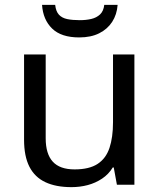

<svg xmlns="http://www.w3.org/2000/svg" viewBox="-20 -760 658 790"><path d="M533 -536V0H461L448 -71H444Q427 -43 400 -25Q373 -7 341 1.5Q309 10 274 10Q210 10 166.5 -10.5Q123 -31 101 -74Q79 -117 79 -185V-536H168V-191Q168 -127 197 -95Q226 -63 287 -63Q347 -63 381.5 -85.5Q416 -108 430.5 -151.5Q445 -195 445 -257V-536ZM464 -740Q461 -700 441.5 -670Q422 -640 388 -623Q354 -606 306 -606Q232 -606 194.5 -642.5Q157 -679 153 -740H207Q210 -713 222.5 -699.5Q235 -686 256.5 -681.5Q278 -677 308 -677Q334 -677 355.5 -682Q377 -687 391.5 -700.5Q406 -714 409 -740Z"/></svg>

Font: Noto Sans Ambassadori
Style: Regular
Weight: 400
Designer: Monotype Design Team
Foundry: Monotype Imaging Inc.
Version: Version 2.013